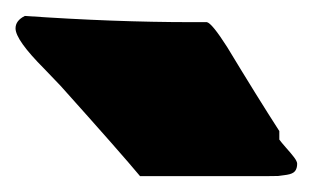

<svg xmlns="http://www.w3.org/2000/svg" viewBox="-82 -893 411 241"><path d="M-62.5 -857.4Q-62.5 -867.2 -50.8 -873Q61.5 -865.2 158.2 -865.2H177.7Q184.1 -863.8 203.1 -834Q241.2 -771 268.6 -728.5V-717.8Q271 -714.4 277.1 -707.5Q283.2 -700.7 287.1 -695.6Q291 -690.4 291 -687.5Q291 -681.6 288.3 -678.2Q285.6 -674.8 278.1 -673.6Q270.5 -672.4 266.8 -672.1Q263.2 -671.9 252 -671.9H93.8Q70.3 -700.2 -5.9 -785.2L-26.4 -806.6Q-62.5 -842.8 -62.5 -857.4Z"/></svg>

Font: Bowlby One SC
Style: Regular
Weight: 400
Width: 1
Version: Version 1.2